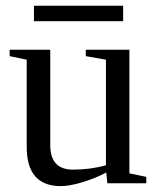

<svg xmlns="http://www.w3.org/2000/svg" viewBox="-20 -630 540 660"><path d="M152.8 -130.9Q152.8 -46.9 231 -46.9Q291.5 -46.9 344.2 -62V-424.8L274.9 -437V-459H424.8V-34.2L482.9 -22V0H349.1L345.2 -37.1Q310.5 -18.1 265.1 -4.2Q219.7 9.8 189 9.8Q71.8 9.8 71.8 -125V-424.8L13.2 -437V-459H152.8ZM96.7 -557.1V-610.4H403.3V-557.1Z"/></svg>

Font: Tinos
Style: Regular
Weight: 400
Designer: Steve Matteson
Foundry: Monotype Imaging Inc.
Version: Version 1.23